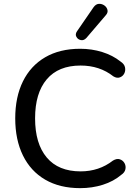

<svg xmlns="http://www.w3.org/2000/svg" viewBox="-20 -967 715 996"><path d="M396 9Q290 9 214.5 -35Q139 -79 99 -160.5Q59 -242 59 -353Q59 -464 99 -545Q139 -626 214.5 -670Q290 -714 396 -714Q456 -714 510.5 -697Q565 -680 605 -648Q625 -635 628.5 -617.5Q632 -600 624.5 -585.5Q617 -571 601.5 -565.5Q586 -560 568 -571Q497 -627 398 -627Q283 -627 222.5 -555.5Q162 -484 162 -353Q162 -222 222.5 -150Q283 -78 398 -78Q494 -78 566 -134Q586 -146 602 -140.5Q618 -135 626 -120.5Q634 -106 630.5 -89Q627 -72 609 -60Q569 -26 513.5 -8.5Q458 9 396 9ZM428 -770Q415 -756 399.5 -759Q384 -762 376.5 -775.5Q369 -789 379 -804L465 -929Q477 -946 492.5 -947Q508 -948 521 -939Q534 -930 537.5 -915.5Q541 -901 528 -887Z"/></svg>

Font: Chiron GoRound TC
Style: Regular
Weight: 400
Designer: Ryoko NISHIZUKA 西塚涼子 (kana, bopomofo & ideographs); Paul D. Hunt (Latin, Greek & Cyrillic); Sandoll Communications 산돌커뮤니
Foundry: Adobe
Version: Version 1.000;hotconv 1.1.1;makeotfexe 2.6.0